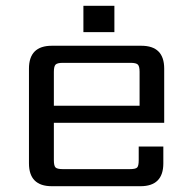

<svg xmlns="http://www.w3.org/2000/svg" viewBox="-20 -643 657 663"><path d="M375 -623V-532H268V-623ZM166 -278H462V-395Q462 -414 456 -420Q450 -426 431 -426H197Q178 -426 172 -420Q166 -414 166 -395ZM159 -485H468Q547 -485 547 -406V-219H166V-90Q166 -70 172 -64.5Q178 -59 197 -59H428Q448 -59 453.5 -64.5Q459 -70 459 -90V-137H544V-79Q544 0 465 0H159Q80 0 80 -79V-406Q80 -485 159 -485Z"/></svg>

Font: Sarpanch
Style: Regular
Weight: 400
Designer: Manushi Parikh (Devanagari and Latin), Jyotish Sonowal (Devanagari)
Foundry: Indian Type Foundry
Version: Version 2.004;PS 1.0;hotconv 1.0.78;makeotf.lib2.5.61930; tt